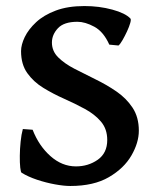

<svg xmlns="http://www.w3.org/2000/svg" viewBox="-20 -599 514 632"><path d="M370.1 -449.2 339.8 -452.1Q320.8 -494.6 290.5 -511Q260.3 -527.3 234.9 -527.3Q190.4 -527.3 170.7 -506.1Q150.9 -484.9 150.9 -459Q150.9 -430.7 171.6 -410.2Q192.4 -389.6 224.9 -372.8Q257.3 -356 293.9 -338.1Q330.6 -320.3 363 -298.1Q395.5 -275.9 416.3 -244.6Q437 -213.4 437 -168.9Q437 -129.4 412.6 -87.2Q388.2 -44.9 338.4 -15.9Q288.6 13.2 211.4 13.2Q190.4 13.2 160.9 7.8Q131.3 2.4 102.1 -7.3Q72.8 -17.1 51.3 -30.3Q48.3 -31.7 46.6 -47.6Q44.9 -63.5 45.2 -86.2Q45.4 -108.9 47.9 -132.8Q50.3 -156.7 55.2 -174.3L87.4 -171.9Q107.9 -119.1 146 -85.2Q184.1 -51.3 230 -51.3Q270.5 -51.3 301.8 -73.2Q333 -95.2 333 -138.2Q333 -174.3 312.5 -198.5Q292 -222.7 259.8 -240.2Q227.5 -257.8 191.2 -273.9Q154.8 -290 122.6 -309.8Q90.3 -329.6 69.8 -358.4Q49.3 -387.2 49.3 -430.7Q49.3 -451.7 61.5 -477.1Q73.7 -502.4 98.9 -525.9Q124 -549.3 163.6 -564.2Q203.1 -579.1 257.8 -579.1Q306.6 -579.1 349.6 -567.4Q392.6 -555.7 409.2 -538.1Q412.1 -535.2 408.7 -523.2Q405.3 -511.2 398.2 -495.8Q391.1 -480.5 383.5 -467.3Q376 -454.1 370.1 -449.2Z"/></svg>

Font: Dai Banna SIL SemiBold
Style: Regular
Weight: 600
Designer: Victor Gaultney
Foundry: SIL International
Version: Version 4.000